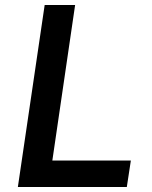

<svg xmlns="http://www.w3.org/2000/svg" viewBox="-20 -743 603 763"><path d="M51 0 157.5 -723H278.5L188 -105H500L484 0Z"/></svg>

Font: Public Sans Thin SemiBold
Style: Italic
Weight: 600
Italic angle: -8°
Version: Version 2.001